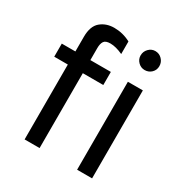

<svg xmlns="http://www.w3.org/2000/svg" viewBox="-166 -840 920 966"><g transform="rotate(30 293.5 -357.0)"><path d="M460 -604Q438 -604 422 -620Q406 -636 406 -658Q406 -681 422 -697.5Q438 -714 460 -714Q483 -714 499 -697.5Q515 -681 515 -658Q515 -635 499 -619.5Q483 -604 460 -604ZM199 -435V0H112V-435H33V-511H112V-596Q112 -658 144 -685Q176 -712 223 -712Q273 -712 318 -688V-615Q277 -634 245 -634Q217 -634 208 -620Q199 -606 199 -581V-511H318V-435ZM417 0V-511H504V0Z"/></g></svg>

Font: Overpass
Style: Regular
Weight: 400
Designer: Delve Withrington, Thomas Jockin
Foundry: Delve Fonts
Version: Version 3.000;DELV;Overpass